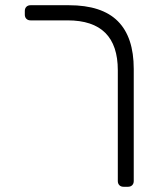

<svg xmlns="http://www.w3.org/2000/svg" viewBox="-20 -591 610 735"><path d="M431 -322Q431 -513 239 -513H97Q87 -513 81 -519Q75 -525 75 -535V-549Q75 -559 81 -565Q87 -571 97 -571H244Q370 -571 431 -510Q492 -449 492 -327V102Q492 112 486 118Q480 124 470 124H453Q443 124 437 118Q431 112 431 102Z"/></svg>

Font: Rubik AZ
Style: Regular
Weight: 300
Designer: Hubert and Fischer
Foundry: Hubert & Fischer
Version: Version 2.000